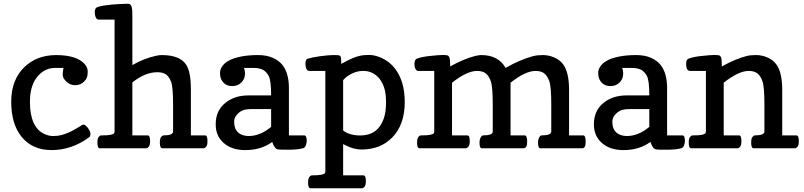

<svg xmlns="http://www.w3.org/2000/svg" viewBox="-20 -793 4303 1027"><path d="M319.8 -429.7H274.4Q223.6 -429.7 187 -391.1Q140.1 -341.8 140.1 -249Q140.1 -113.3 215.8 -77.1Q239.7 -65.4 264.6 -65.4Q289.6 -65.4 309.6 -70.8Q329.6 -76.2 348.6 -85Q368.2 -93.3 385.7 -104L420.4 -125Q422.4 -126.5 427.2 -126.5Q431.6 -126.5 438.5 -120.8Q445.3 -115.2 451.2 -107.4Q463.9 -88.9 463.9 -76.7Q463.9 -64.5 458.5 -60.1Q365.2 9.8 255.4 9.8Q153.3 9.8 95.7 -61Q40 -129.4 40 -249Q40 -366.2 110.8 -434.6Q177.2 -498 280.3 -498.5Q390.6 -498 433.1 -450.2Q449.2 -431.6 449.2 -410.6Q449.2 -389.6 444.3 -377.4Q438.5 -365.2 429.7 -356.4Q410.2 -337.4 382.3 -337.4Q354.5 -337.4 335 -356.4Q315.4 -375 315.4 -393.6Q315.4 -412.1 319.8 -429.7Z M855 -68.8Q905.8 -68.8 905.8 -89.8V-234.9Q905.8 -328.6 895 -356.2Q884.3 -383.8 867.4 -395.3Q850.6 -406.7 821.8 -406.7Q756.3 -406.7 688 -352.1V-68.8H770Q782.7 -68.8 782.7 -39.1Q782.7 -15.6 775.4 -7.8Q768.1 0 762.7 0H513.7Q501 0 501 -29.8Q501 -53.2 508.3 -61Q515.6 -68.8 521 -68.8H525.9Q582.5 -68.8 589.8 -80.1Q592.8 -84 592.8 -89.8V-688H506.8Q493.2 -688.5 488.3 -712.9Q487.3 -719.7 486.8 -727.1Q486.8 -749.5 500 -754.6Q513.2 -759.8 534.7 -763.2Q556.6 -766.6 580.1 -768.6Q625 -772.5 666 -772.9Q686.5 -772.9 687.5 -731.4Q687.5 -719.2 688 -706.1V-444.8Q751 -481 814.5 -494.6Q833 -498.5 844.7 -498.5Q940.4 -498.5 974.6 -448.7Q1001 -410.6 1001 -314V-68.8H1077.1Q1089.8 -68.8 1089.8 -39.1Q1089.8 -15.6 1082.5 -7.8Q1075.2 0 1069.8 0H848.1Q835 0 835 -29.8Q835 -53.2 842.3 -61Q849.6 -68.8 855 -68.8Z M1284.7 -429.7Q1290.5 -417 1290.5 -400.9Q1290.5 -384.8 1285.6 -372.6Q1279.8 -360.4 1271 -351.6Q1252.4 -333 1223.6 -332.5Q1178.2 -332.5 1161.6 -372.6Q1156.7 -384.8 1156.7 -402.8Q1156.7 -420.4 1167 -436Q1177.2 -451.7 1194.1 -462.9Q1210.9 -474.1 1232.2 -481Q1253.4 -487.8 1275.4 -491.7Q1314 -498.5 1359.9 -498.5Q1405.3 -498.5 1438.7 -483.9Q1472.2 -469.2 1491.7 -444.3Q1525.4 -400.9 1525.4 -321.3V-68.8H1607.4Q1620.6 -68.8 1620.6 -40Q1620.6 -27.3 1615.7 -14.9Q1610.8 -2.4 1600.6 0Q1573.2 7.8 1522.5 7.8Q1471.2 7.8 1465.3 6.1Q1459.5 4.4 1454.6 0Q1445.3 -8.3 1436 -33.7Q1376.5 9.8 1292.5 9.8Q1217.3 9.8 1174.3 -30.3Q1133.8 -67.4 1133.8 -127.4V-128.9Q1133.8 -203.6 1189 -245.6Q1237.3 -282.7 1309.6 -282.7H1430.2Q1430.2 -364.3 1416.7 -387.9Q1403.3 -411.6 1384.5 -420.7Q1365.7 -429.7 1334.5 -429.7ZM1310.1 -65.4Q1371.6 -65.4 1430.2 -114.3V-209.5H1323.7Q1284.7 -209.5 1266.1 -196.3Q1232.4 -172.9 1232.4 -142.1Q1232.4 -84.5 1280.3 -69.8Q1294.4 -65.4 1310.1 -65.4Z M1641.1 213.9Q1627.9 213.9 1627.9 184.1Q1627.9 160.6 1635.3 152.8Q1642.6 145 1647.9 145Q1709 145 1717.3 133.8Q1720.2 129.9 1720.2 124V-413.6H1633.8Q1619.1 -414.1 1615.2 -437.5Q1614.3 -444.3 1613.8 -452.1Q1613.8 -475.1 1625 -478.8Q1636.2 -482.4 1653.1 -485.8Q1669.9 -489.3 1691.4 -492.2Q1737.3 -498.5 1764.6 -498.5Q1791.5 -498.5 1795.9 -496.1Q1800.8 -494.1 1802.7 -488.3Q1805.2 -482.4 1805.2 -459.5V-451.2Q1872.1 -489.3 1912.1 -496.1Q1926.8 -499 1953.6 -499H1958Q1988.3 -498.5 2024.9 -481.2Q2061.5 -463.9 2088.4 -431.6Q2145 -363.3 2145 -247.1Q2145 -126 2078.1 -57.6Q2015.1 6.8 1913.1 6.8Q1873 6.8 1830.1 -15.1Q1820.3 -20 1815.4 -22V145H1923.8Q1937 145 1937 174.8Q1937 198.2 1929.7 206.1Q1922.4 213.9 1917 213.9ZM1815.4 -95.2Q1849.1 -68.4 1907.2 -68.4Q2000 -68.4 2032.2 -157.2Q2044.9 -192.4 2044.9 -245.6Q2044.9 -298.3 2032.7 -330.3Q2020.5 -362.3 2002 -380.9Q1969.7 -413.6 1923.8 -413.6H1922.4Q1880.4 -413.6 1841.8 -387.7Q1827.1 -377.9 1815.4 -364.3Z M3099.6 -68.8Q3112.8 -68.8 3112.8 -34.7Q3112.8 0 3094.7 0H2870.6Q2857.9 0 2857.9 -29.8Q2857.9 -53.7 2869.6 -65.4Q2873 -68.8 2877 -68.8H2877.9Q2928.7 -68.8 2928.7 -89.8V-234.9Q2928.7 -329.6 2918 -359.1Q2907.2 -388.7 2890.4 -401.1Q2873.5 -413.6 2844.7 -413.6Q2790.5 -413.6 2710.9 -350.6V-68.8H2786.6Q2799.8 -68.8 2799.8 -34.7Q2799.8 0 2779.8 0H2557.6Q2544.9 0 2544.9 -28.8V-30.8Q2544.9 -53.2 2557.1 -65.4Q2560.5 -68.8 2564 -68.8H2564.9Q2615.7 -68.8 2615.7 -89.8V-234.9Q2615.7 -329.6 2605 -359.1Q2594.2 -388.7 2577.4 -401.1Q2560.5 -413.6 2531.7 -413.6Q2477.5 -413.6 2397.9 -350.6V-68.8H2480Q2492.7 -68.8 2492.7 -40Q2492.7 -16.1 2485.1 -8.1Q2477.5 0 2472.7 0H2224.6Q2210.9 0 2210.9 -27.8Q2210.9 -53.2 2218.3 -61Q2225.6 -68.8 2231 -68.8H2235.8Q2292 -68.8 2299.8 -80.1Q2302.7 -84 2302.7 -89.8V-413.6H2216.8Q2202.6 -414.1 2197.8 -438.5Q2196.8 -445.3 2196.8 -451.2Q2196.8 -474.1 2209.7 -479.2Q2222.7 -484.4 2242.7 -488.3Q2262.7 -492.2 2284.7 -494.1Q2328.6 -499 2350.6 -499H2352.5Q2374 -498.5 2378.4 -494.1Q2383.3 -489.3 2385.3 -481.4Q2387.7 -473.1 2387.7 -446.8V-437.5Q2461.4 -478.5 2522 -493.7Q2541.5 -498.5 2554.7 -498.5Q2645 -498.5 2684.6 -429.7Q2760.3 -473.6 2831.5 -492.7Q2853 -498.5 2883.8 -498.5Q2914.6 -498.5 2944.8 -485.6Q2975.1 -472.7 2992.7 -448.2Q3023.9 -405.3 3023.9 -311.5V-68.8Z M3307.6 -429.7Q3313.5 -417 3313.5 -400.9Q3313.5 -384.8 3308.6 -372.6Q3302.7 -360.4 3293.9 -351.6Q3275.4 -333 3246.6 -332.5Q3201.2 -332.5 3184.6 -372.6Q3179.7 -384.8 3179.7 -402.8Q3179.7 -420.4 3189.9 -436Q3200.2 -451.7 3217 -462.9Q3233.9 -474.1 3255.1 -481Q3276.4 -487.8 3298.3 -491.7Q3336.9 -498.5 3382.8 -498.5Q3428.2 -498.5 3461.7 -483.9Q3495.1 -469.2 3514.6 -444.3Q3548.3 -400.9 3548.3 -321.3V-68.8H3630.4Q3643.6 -68.8 3643.6 -40Q3643.6 -27.3 3638.7 -14.9Q3633.8 -2.4 3623.5 0Q3596.2 7.8 3545.4 7.8Q3494.1 7.8 3488.3 6.1Q3482.4 4.4 3477.5 0Q3468.3 -8.3 3459 -33.7Q3399.4 9.8 3315.4 9.8Q3240.2 9.8 3197.3 -30.3Q3156.7 -67.4 3156.7 -127.4V-128.9Q3156.7 -203.6 3211.9 -245.6Q3260.3 -282.7 3332.5 -282.7H3453.1Q3453.1 -364.3 3439.7 -387.9Q3426.3 -411.6 3407.5 -420.7Q3388.7 -429.7 3357.4 -429.7ZM3333 -65.4Q3394.5 -65.4 3453.1 -114.3V-209.5H3346.7Q3307.6 -209.5 3289.1 -196.3Q3255.4 -172.9 3255.4 -142.1Q3255.4 -84.5 3303.2 -69.8Q3317.4 -65.4 3333 -65.4Z M4010.7 0Q3998 0 3998 -29.8Q3998 -53.2 4005.4 -61Q4012.7 -68.8 4018.1 -68.8Q4068.8 -68.8 4068.8 -89.8V-234.9Q4068.8 -329.6 4058.1 -359.1Q4047.4 -388.7 4030.5 -401.1Q4013.7 -413.6 3984.9 -413.6Q3930.7 -413.6 3851.1 -350.6V-68.8H3933.1Q3945.8 -68.8 3945.8 -39.1Q3945.8 -15.6 3938.5 -7.8Q3931.2 0 3925.8 0H3676.8Q3664.1 0 3664.1 -29.8Q3664.1 -53.2 3671.4 -61Q3678.7 -68.8 3684.1 -68.8H3689Q3745.1 -68.8 3752.9 -80.1Q3755.9 -84 3755.9 -89.8V-413.6H3669.9Q3654.8 -414.1 3650.9 -437.5Q3649.9 -444.3 3649.9 -451.7Q3649.9 -474.1 3662.8 -479.2Q3675.8 -484.4 3695.8 -488.3Q3715.8 -492.2 3737.8 -494.1Q3781.7 -499 3803.7 -499H3805.7Q3827.1 -498.5 3831.5 -494.1Q3836.4 -489.3 3838.4 -481.4Q3840.8 -473.1 3840.8 -446.8V-437.5Q3914.6 -478.5 3975.1 -493.7Q3994.6 -498.5 4024.9 -498.5Q4054.7 -498.5 4085 -485.6Q4115.2 -472.7 4132.8 -448.2Q4164.1 -405.3 4164.1 -311.5V-68.8H4239.7Q4252.9 -68.8 4252.9 -39.1Q4252.9 -15.6 4245.6 -7.8Q4238.3 0 4232.9 0Z"/></svg>

Font: Copse
Style: Regular
Weight: 400
Version: Version 1.000